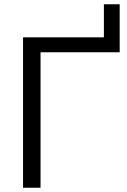

<svg xmlns="http://www.w3.org/2000/svg" viewBox="-20 -880 596 900"><path d="M88 0V-705H467V-860H541V-635H170V0Z"/></svg>

Font: Mulish
Style: Regular
Weight: 400
Designer: Vernon Adams
Foundry: Vernon Adams
Version: Version 3.603; ttfautohint (v1.8.3)